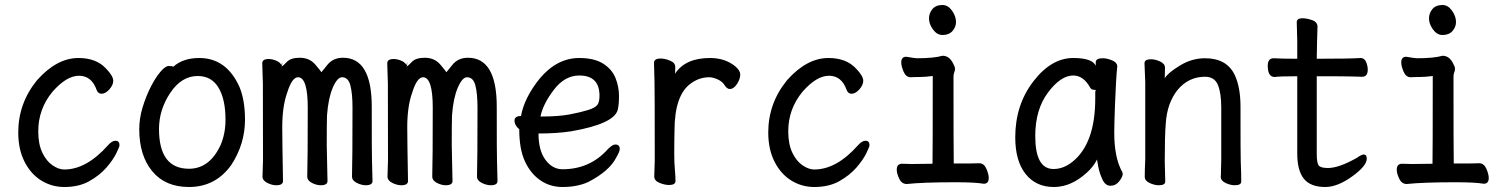

<svg xmlns="http://www.w3.org/2000/svg" viewBox="-20 -724 6040 768"><path d="M237 24Q187 24 145 -2Q103 -28 78 -77.5Q53 -127 53 -194Q53 -311 128 -403Q207 -492 294 -492Q365 -492 404 -450Q433 -420 433 -401Q433 -384 417.5 -366.5Q402 -349 386 -349Q373 -349 367 -363Q347 -421 296 -421Q246 -421 190 -357Q133 -288 133 -199Q133 -147 149.5 -113Q166 -79 190.5 -62.5Q215 -46 237 -46Q326 -46 412 -143Q428 -161 442 -161Q458 -161 458 -143Q458 -137 445 -110.5Q432 -84 405.5 -53.5Q379 -23 337.5 0.5Q296 24 237 24Z M736 -49Q818 -49 862 -143Q882 -189 882 -245Q882 -327 854 -373.5Q826 -420 771 -420Q706 -420 661 -352.5Q616 -285 616 -208Q616 -49 736 -49ZM736 24Q641 24 589 -39Q537 -102 537 -207Q537 -251 550.5 -295Q564 -339 582.5 -375.5Q601 -412 621 -436Q641 -460 655 -460Q671 -460 673 -457Q712 -492 777 -492Q886 -492 938 -376Q960 -323 960 -245Q960 -148 905 -64Q842 24 736 24Z M1108 -459 1109 -475Q1106 -467 1106 -463Q1107 -461 1107 -459ZM1108 -459Q1112 -460 1127 -476Q1143 -493 1179 -493Q1218 -493 1241.5 -465.5Q1265 -438 1265 -435Q1266 -435 1289 -464Q1312 -493 1352 -493Q1467 -493 1467 -297.5Q1467 -102 1468 -81Q1470 -23 1470 0Q1470 17 1443 17Q1426 17 1407 7.5Q1388 -2 1388 -18Q1390 -82 1390 -293Q1390 -350 1381.5 -382.5Q1373 -415 1348 -415Q1329 -415 1311 -373Q1293 -331 1288 -262Q1287 -228 1287 -142L1290 0Q1290 17 1263 17Q1246 17 1227.5 7.5Q1209 -2 1209 -18Q1211 -82 1211 -293Q1211 -415 1172 -415Q1148 -415 1129 -354Q1109 -299 1109 -215Q1109 -165 1112 0Q1112 17 1085 17Q1068 17 1049 7.5Q1030 -2 1030 -18L1032 -83Q1032 -369 1031.5 -390.5Q1031 -412 1030 -436.5Q1029 -461 1029 -471Q1029 -488 1055 -488Q1071 -488 1090 -479Q1102 -472 1106 -463V-462Q1106 -460 1107 -459Q1108 -456 1108 -453Z M1608 -459 1609 -475Q1606 -467 1606 -463Q1607 -461 1607 -459ZM1608 -459Q1612 -460 1627 -476Q1643 -493 1679 -493Q1718 -493 1741.5 -465.5Q1765 -438 1765 -435Q1766 -435 1789 -464Q1812 -493 1852 -493Q1967 -493 1967 -297.5Q1967 -102 1968 -81Q1970 -23 1970 0Q1970 17 1943 17Q1926 17 1907 7.5Q1888 -2 1888 -18Q1890 -82 1890 -293Q1890 -350 1881.5 -382.5Q1873 -415 1848 -415Q1829 -415 1811 -373Q1793 -331 1788 -262Q1787 -228 1787 -142L1790 0Q1790 17 1763 17Q1746 17 1727.5 7.5Q1709 -2 1709 -18Q1711 -82 1711 -293Q1711 -415 1672 -415Q1648 -415 1629 -354Q1609 -299 1609 -215Q1609 -165 1612 0Q1612 17 1585 17Q1568 17 1549 7.5Q1530 -2 1530 -18L1532 -83Q1532 -369 1531.5 -390.5Q1531 -412 1530 -436.5Q1529 -461 1529 -471Q1529 -488 1555 -488Q1571 -488 1590 -479Q1602 -472 1606 -463V-462Q1606 -460 1607 -459Q1608 -456 1608 -453Z M2150 -258Q2215 -258 2259.5 -266.5Q2304 -275 2332.5 -284Q2361 -293 2369.5 -304.5Q2378 -316 2378 -341Q2378 -422 2297 -422Q2239 -422 2195.5 -365Q2152 -308 2142 -258ZM2230 24Q2180 24 2141 -3Q2102 -30 2079.5 -79Q2057 -128 2057 -207Q2038 -223 2038 -241Q2038 -260 2064 -260Q2077 -333 2139 -410Q2208 -492 2297 -492Q2357 -492 2392.5 -469.5Q2428 -447 2442 -412Q2456 -377 2456 -340Q2456 -306 2451 -285Q2437 -229 2266 -199Q2209 -190 2134 -190Q2134 -122 2162 -84.5Q2190 -47 2230 -47Q2340 -47 2412 -128Q2430 -146 2441 -146Q2459 -146 2459 -128Q2459 -118 2445 -94Q2418 -40 2333 4Q2289 24 2230 24Z M2680 -429Q2721 -492 2820 -492Q2882 -492 2923 -457Q2941 -441 2941 -426Q2941 -408 2928 -388Q2915 -368 2899 -368Q2889 -368 2880 -381Q2870 -398 2850.5 -406.5Q2831 -415 2817 -415Q2777 -415 2743 -390Q2678 -343 2678 -201Q2677 -163 2677 -106Q2677 -75 2679.5 -46Q2682 -17 2682 0Q2682 16 2656 16Q2639 16 2618 7.5Q2597 -1 2597 -18L2599 -81Q2599 -378 2598 -398Q2596 -454 2596 -474Q2598 -490 2622 -490Q2639 -490 2660 -481.5Q2681 -473 2681 -456Q2681 -436 2680 -429Z M3237 24Q3187 24 3145 -2Q3103 -28 3078 -77.5Q3053 -127 3053 -194Q3053 -311 3128 -403Q3207 -492 3294 -492Q3365 -492 3404 -450Q3433 -420 3433 -401Q3433 -384 3417.5 -366.5Q3402 -349 3386 -349Q3373 -349 3367 -363Q3347 -421 3296 -421Q3246 -421 3190 -357Q3133 -288 3133 -199Q3133 -147 3149.5 -113Q3166 -79 3190.5 -62.5Q3215 -46 3237 -46Q3326 -46 3412 -143Q3428 -161 3442 -161Q3458 -161 3458 -143Q3458 -137 3445 -110.5Q3432 -84 3405.5 -53.5Q3379 -23 3337.5 0.5Q3296 24 3237 24Z M3750 -584Q3728 -584 3712 -606Q3696 -628 3696 -650Q3696 -671 3709.5 -687.5Q3723 -704 3750 -704Q3772 -704 3788 -681.5Q3804 -659 3804 -636Q3804 -616 3790 -600Q3776 -584 3750 -584ZM3607 12Q3587 12 3577 -9Q3567 -30 3567 -45Q3567 -69 3588 -69L3628 -68L3710 -69Q3711 -110 3711 -420Q3681 -416 3658 -416Q3635 -416 3623 -415Q3604 -415 3594.5 -437Q3585 -459 3585 -474Q3585 -497 3605 -497Q3639 -491 3648 -491Q3716 -491 3750 -501Q3778 -501 3793 -469Q3800 -457 3800 -449Q3800 -441 3797 -434.5Q3794 -428 3794 -416Q3794 -129 3795 -70Q3884 -70 3897 -71Q3916 -71 3925.5 -49Q3935 -27 3935 -12Q3935 11 3915 11Q3880 5 3804 5Q3672 5 3607 12Z M4194 -48Q4234 -48 4270 -77Q4361 -150 4361 -330V-358Q4363 -360 4363 -362Q4363 -365 4354.5 -365Q4346 -365 4341 -373Q4314 -422 4273 -422Q4223 -422 4172 -354Q4121 -286 4121 -180Q4121 -48 4194 -48ZM4195 24Q4124 24 4082.5 -28Q4041 -80 4041 -175Q4041 -304 4113 -398Q4185 -492 4273 -492Q4349 -492 4363 -461V-475Q4363 -491 4391 -491Q4408 -491 4428.5 -482.5Q4449 -474 4449 -458Q4444 -411 4440 -306Q4437 -225 4437 -193Q4437 -93 4469 -36L4471 -29Q4471 -17 4457 1Q4443 19 4422 19Q4402 19 4390.5 -4.5Q4379 -28 4373 -57L4368 -86Q4348 -45 4298.5 -10.5Q4249 24 4195 24Z M4919 17Q4902 17 4882.5 8Q4863 -1 4863 -17Q4864 -25 4864 -44.5Q4864 -64 4865 -84V-293Q4865 -352 4851.5 -384.5Q4838 -417 4800 -417Q4734 -417 4690 -364Q4648 -311 4643 -229Q4639 -183 4639 -79Q4639 -56 4641 2Q4641 17 4615 17Q4598 17 4578.5 8Q4559 -1 4559 -17Q4559 -44 4561 -88V-395Q4558 -458 4558 -471Q4558 -487 4584 -487Q4601 -487 4620.5 -478Q4640 -469 4640 -453L4639 -411Q4651 -432 4699 -461.5Q4747 -491 4800 -491Q4887 -491 4919 -424Q4942 -375 4942 -297Q4942 -99 4943 -78Q4945 -33 4945 2Q4945 17 4919 17Z M5281 24Q5222 24 5195.5 -9Q5169 -42 5169 -110V-419Q5097 -419 5079 -416Q5051 -416 5051 -461Q5051 -491 5075 -491Q5105 -489 5169 -489V-559Q5167 -615 5167 -635Q5167 -651 5189 -651Q5207 -651 5228.5 -643.5Q5250 -636 5250 -617Q5248 -563 5247 -489Q5383 -489 5422 -492Q5438 -492 5444.5 -476Q5451 -460 5451 -446Q5451 -417 5429 -417Q5409 -417 5390 -418Q5371 -419 5247 -419V-108Q5247 -72 5255 -62Q5263 -52 5292 -52Q5336 -52 5408 -93Q5426 -106 5435 -106Q5447 -106 5447 -89Q5447 -61 5391 -20Q5331 24 5281 24Z M5750 -584Q5728 -584 5712 -606Q5696 -628 5696 -650Q5696 -671 5709.5 -687.5Q5723 -704 5750 -704Q5772 -704 5788 -681.5Q5804 -659 5804 -636Q5804 -616 5790 -600Q5776 -584 5750 -584ZM5607 12Q5587 12 5577 -9Q5567 -30 5567 -45Q5567 -69 5588 -69L5628 -68L5710 -69Q5711 -110 5711 -420Q5681 -416 5658 -416Q5635 -416 5623 -415Q5604 -415 5594.5 -437Q5585 -459 5585 -474Q5585 -497 5605 -497Q5639 -491 5648 -491Q5716 -491 5750 -501Q5778 -501 5793 -469Q5800 -457 5800 -449Q5800 -441 5797 -434.5Q5794 -428 5794 -416Q5794 -129 5795 -70Q5884 -70 5897 -71Q5916 -71 5925.5 -49Q5935 -27 5935 -12Q5935 11 5915 11Q5880 5 5804 5Q5672 5 5607 12Z"/></svg>

Font: LXGW WenKai Mono
Style: Bold
Weight: 700
Designer: Fontworks Inc.
Version: Version 1.250;January 17, 2023